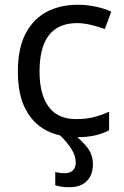

<svg xmlns="http://www.w3.org/2000/svg" viewBox="-20 -566 520 806"><path d="M300 10Q229 10 173.5 -19Q118 -48 86.5 -109Q55 -170 55 -265Q55 -364 88 -426Q121 -488 177.5 -517Q234 -546 306 -546Q347 -546 385 -537.5Q423 -529 447 -517L420 -444Q396 -453 364 -461Q332 -469 304 -469Q146 -469 146 -266Q146 -169 184.5 -117.5Q223 -66 299 -66Q343 -66 376.5 -75Q410 -84 438 -97V-19Q411 -5 378.5 2.5Q346 10 300 10ZM298 116Q298 89 280.5 60.5Q263 32 230 0H292Q318 19 344 50Q370 81 370 124Q370 168 344.5 194Q319 220 270 220Q239 220 212 212V156Q229 161 255 161Q273 161 285.5 149.5Q298 138 298 116Z"/></svg>

Font: Noto IKEA Simplified Chinese
Style: Regular
Weight: 400
Designer: Monotype Design Team
Foundry: Monotype Imaging Inc.
Version: Version 1.100